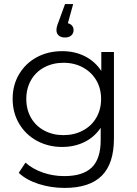

<svg xmlns="http://www.w3.org/2000/svg" viewBox="-20 -739 671 942"><path d="M539 -484V-59Q539 64 479 123.5Q419 183 297 183Q230 183 169.5 163.5Q109 144 72 109L105 59Q140 90 190 107.5Q240 125 295 125Q387 125 430.5 82.5Q474 40 474 -51V-112Q443 -66 394 -42Q345 -18 285 -18Q217 -18 161.5 -48Q106 -78 74 -132Q42 -186 42 -254Q42 -322 74 -375.5Q106 -429 161 -458.5Q216 -488 285 -488Q347 -488 396.5 -463Q446 -438 477 -391V-484ZM292 -431Q239 -431 197 -408.5Q155 -386 132 -345.5Q109 -305 109 -253.5Q109 -202 132 -161.5Q155 -121 197 -98.5Q239 -76 291.5 -76Q344 -76 386.5 -98.5Q429 -121 452.5 -161.5Q476 -202 476 -253.5Q476 -305 452.5 -345Q429 -385 387 -408Q345 -431 292 -431ZM341 -591Q341 -575 329.5 -565Q318 -555 299 -555Q279 -555 268 -565Q257 -575 257 -591Q257 -600 259.5 -609.5Q262 -619 267 -631L299 -719H339L313 -625Q326 -622 333.5 -613Q341 -604 341 -591Z"/></svg>

Font: Montserrat Ace
Style: Regular
Weight: 400
Designer: Julieta Ulanovsky
Foundry: Julieta Ulanovsky
Version: Version 1